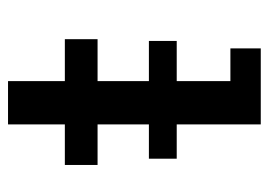

<svg xmlns="http://www.w3.org/2000/svg" viewBox="-118 -568 685 490"><g transform="rotate(-90 225.0 -322.5)"><path d="M263.5 -77.5H347V0H153V-214.5H65.5V-285.5H153V-416.5H49.5V-500H153V-645H263.5V-500H370.5V-416.5H263.5V-285.5H366V-214.5H263.5Z"/></g></svg>

Font: League Mono Condensed Medium
Style: Regular
Weight: 500
Width: 1
Designer: Tyler Finck
Foundry: The League of Moveable Type / Tyler Finck
Version: Version 2.210